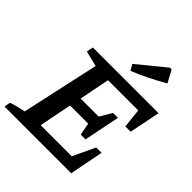

<svg xmlns="http://www.w3.org/2000/svg" viewBox="-252 -1071 1223 1223"><g transform="rotate(45 359.5 -460.0)"><path d="M-5 0 3 -42Q30 -51 56 -57.5Q82 -64 108 -69L223 -593L118 -619L127 -664H719L677 -455H629L615 -585H343L302 -379H465L513 -460H557L508 -217H465L449 -300H286L242 -79H522L593 -229H641L596 0ZM402 -728 379 -768 565 -920H581L625 -838Q571 -807 516 -779.5Q461 -752 402 -728Z"/></g></svg>

Font: Piazzolla Thin
Style: Bold Italic
Weight: 700
Italic angle: -11.3°
Version: Version 2.005